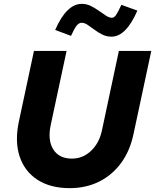

<svg xmlns="http://www.w3.org/2000/svg" viewBox="-20 -964 804 995"><path d="M341 11Q241 11 174 -32.5Q107 -76 81.5 -154Q56 -232 78 -335L156 -700H325L243 -317Q226 -238 256 -190Q286 -142 353 -142Q409 -142 451.5 -182Q494 -222 508 -287L596 -700H764L672 -270Q654 -183 608 -120Q562 -57 494 -23Q426 11 341 11ZM348 -778 266 -809Q325 -944 404 -944Q429 -944 451 -933Q473 -922 492.5 -908Q512 -894 529 -883Q546 -872 560 -872Q571 -872 580.5 -885Q590 -898 609 -939L692 -909Q633 -774 558 -774Q532 -774 510 -785Q488 -796 469.5 -810Q451 -824 434.5 -835Q418 -846 403 -846Q389 -846 377 -831Q365 -816 348 -778Z"/></svg>

Font: Red Hat Text
Style: Bold Italic
Weight: 700
Italic angle: -12°
Designer: Pentagram, MCKL
Foundry: Pentagram, MCKL
Version: Version 1.023; ttfautohint (v1.8.3)